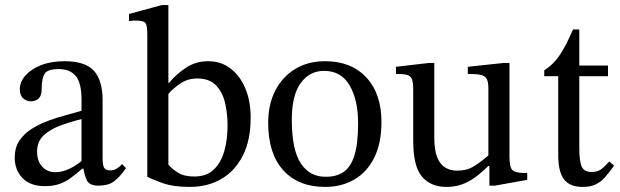

<svg xmlns="http://www.w3.org/2000/svg" viewBox="-20 -726 2441 756"><path d="M157 7Q99 7 68.5 -25Q38 -57 38 -105Q38 -145 56.5 -172.5Q75 -200 105.5 -219Q136 -238 171.5 -251Q207 -264 241 -273Q275 -282 301 -290V-334Q301 -399 278.5 -426.5Q256 -454 211 -454Q168 -454 156 -436Q144 -418 144 -373Q144 -350 132.5 -338.5Q121 -327 100 -327Q85 -327 71.5 -338.5Q58 -350 58 -375Q58 -403 79.5 -428Q101 -453 140.5 -469Q180 -485 234 -485Q316 -485 350 -447Q384 -409 384 -331V-104Q384 -73 391 -64Q398 -55 414 -55Q428 -55 439.5 -62Q451 -69 461 -80L476 -64Q451 -28 428.5 -11.5Q406 5 368 5Q333 5 322.5 -15Q312 -35 307 -72L301 -84V-257Q256 -246 216 -231Q176 -216 151 -192Q126 -168 126 -129Q126 -92 146 -70Q166 -48 198 -48Q224 -48 252.5 -61Q281 -74 308 -98L316 -62H304Q281 -42 259.5 -26Q238 -10 213.5 -1.5Q189 7 157 7Z M617 -706H643V-400H646Q672 -432 711 -458.5Q750 -485 800 -485Q850 -485 887.5 -456.5Q925 -428 946 -378Q967 -328 967 -263Q967 -174 936 -113Q905 -52 851 -21Q797 10 727 10Q663 10 620.5 -5Q578 -20 560 -30V-592Q560 -626 552.5 -635.5Q545 -645 516 -645Q504 -645 496 -644Q488 -643 488 -643V-671ZM643 -356V-78Q657 -61 681 -46Q705 -31 745 -31Q793 -31 821.5 -58Q850 -85 863 -130.5Q876 -176 876 -231Q876 -279 866 -321.5Q856 -364 830 -390.5Q804 -417 756 -417Q718 -417 687.5 -395.5Q657 -374 643 -356Z M1260 10Q1155 10 1095.5 -55.5Q1036 -121 1036 -242Q1036 -315 1064 -369.5Q1092 -424 1142.5 -454.5Q1193 -485 1260 -485Q1363 -485 1422.5 -421Q1482 -357 1482 -246Q1482 -162 1453.5 -105Q1425 -48 1375 -19Q1325 10 1260 10ZM1264 -30Q1305 -30 1333 -49Q1361 -68 1375.5 -114Q1390 -160 1390 -241Q1390 -333 1356.5 -390Q1323 -447 1256 -447Q1199 -447 1164 -399Q1129 -351 1129 -255Q1129 -136 1164.5 -82.5Q1200 -29 1264 -30Z M1738 10Q1676 10 1641.5 -30.5Q1607 -71 1607 -173V-376Q1607 -403 1601.5 -415.5Q1596 -428 1581 -431.5Q1566 -435 1539 -435V-463L1668 -478H1690V-186Q1690 -135 1701.5 -106.5Q1713 -78 1733.5 -66Q1754 -54 1780 -54Q1818 -54 1845.5 -71Q1873 -88 1903 -114V-377Q1903 -404 1896 -416Q1889 -428 1871.5 -431.5Q1854 -435 1822 -435V-463L1962 -478H1986V-111Q1986 -67 1998 -56Q2010 -45 2046 -45H2056V-18L1929 5H1907V-72H1902Q1876 -46 1850.5 -27.5Q1825 -9 1797.5 0.5Q1770 10 1738 10Z M2379 -90 2398 -74Q2379 -47 2362.5 -28.5Q2346 -10 2326 0Q2306 10 2274 10Q2224 10 2201 -19.5Q2178 -49 2178 -116V-426H2123V-449Q2158 -471 2183.5 -508.5Q2209 -546 2236 -610H2261V-468H2374V-426H2261V-144Q2261 -91 2270.5 -70Q2280 -49 2309 -49Q2333 -49 2346.5 -59Q2360 -69 2379 -90Z"/></svg>

Font: STIX Two Text
Style: Regular
Weight: 400
Designer: Ross Mills, John Hudson & Paul Hanslow, Tiro Typeworks Ltd; with prior portions MicroPress Inc., and Coen Hoffman.
Foundry: Tiro Typeworks Ltd
Version: Version 2.13 b171